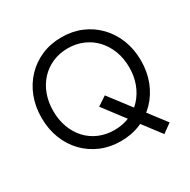

<svg xmlns="http://www.w3.org/2000/svg" viewBox="-177 -876 1139 1149"><g transform="rotate(-30 392.5 -302.0)"><path d="M637 103 381 -234 444 -276 699 58ZM49 -348Q49 -426 74.5 -491.5Q100 -557 146.5 -605.5Q193 -654 255.5 -680.5Q318 -707 392 -707Q467 -707 529.5 -680.5Q592 -654 638.5 -605.5Q685 -557 710.5 -491.5Q736 -426 736 -348Q736 -271 710.5 -205.5Q685 -140 638.5 -91.5Q592 -43 529.5 -16.5Q467 10 392 10Q318 10 255.5 -16.5Q193 -43 146.5 -91Q100 -139 74.5 -204.5Q49 -270 49 -348ZM655 -348Q655 -410 635.5 -461.5Q616 -513 581 -551Q546 -589 497.5 -610Q449 -631 392 -631Q335 -631 286.5 -610Q238 -589 203 -551Q168 -513 149 -461.5Q130 -410 130 -348Q130 -287 149 -235.5Q168 -184 203 -146Q238 -108 286.5 -87.5Q335 -67 392 -67Q449 -67 497.5 -87.5Q546 -108 581 -146Q616 -184 635.5 -235.5Q655 -287 655 -348Z"/></g></svg>

Font: Mach Light
Style: Regular
Weight: 300
Version: Version 1.002